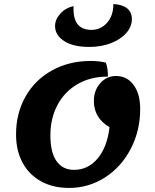

<svg xmlns="http://www.w3.org/2000/svg" viewBox="-20 -900 761 945"><path d="M59 -238Q59 -343 106 -425.5Q153 -508 237 -554Q321 -600 427 -600Q465 -600 501 -592Q512 -561 511 -523Q424 -523 360 -485Q296 -447 262 -381.5Q228 -316 228 -234Q228 -149 258.5 -106.5Q289 -64 344 -64Q414 -64 461 -120.5Q508 -177 519 -274Q442 -319 442 -403Q442 -455 473.5 -490.5Q505 -526 551 -526Q605 -526 637.5 -482Q670 -438 670 -364Q670 -257 623.5 -167.5Q577 -78 496.5 -26.5Q416 25 320 25Q241 25 182 -7.5Q123 -40 91 -99.5Q59 -159 59 -238ZM538 -880Q581 -878 605 -859.5Q629 -841 629 -806Q629 -769 601.5 -737.5Q574 -706 526 -687.5Q478 -669 420 -669Q340 -669 295.5 -698Q251 -727 251 -772Q251 -804 276.5 -832.5Q302 -861 342 -870Q336 -753 430 -753Q476 -753 507 -788Q538 -823 538 -880Z"/></svg>

Font: Lemonada SemiBold
Style: Regular
Weight: 600
Designer: Mohamed Gaber (Arabic) Eduardo Tunni (Latin)
Foundry: Kief Type Foundry
Version: Version 3.006